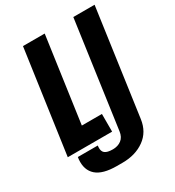

<svg xmlns="http://www.w3.org/2000/svg" viewBox="-205 -805 1010 1110"><g transform="rotate(-30 300.0 -250.0)"><path d="M246 186Q152 186 110 149Q68 112 74 43L76 28H209L208 38Q206 66 221.5 78.5Q237 91 274 91Q308 91 331 73.5Q354 56 359 20L458 -686H600L501 20Q490 100 430 143Q370 186 283 186ZM25 0 122 -686H267L187 -118H321V0Z"/></g></svg>

Font: Chivo Mono Medium SemiBold
Style: Italic
Weight: 600
Italic angle: -8.05°
Monospace: yes
Version: Version 1.008